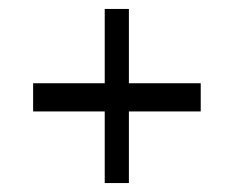

<svg xmlns="http://www.w3.org/2000/svg" viewBox="-20 -542 526 429"><path d="M214 -522H268V-356H428.5V-293H268V-133H214V-293H54V-356H214Z"/></svg>

Font: 3270 Nerd Font Mono SemCond
Style: Regular
Weight: 400
Monospace: yes
Version: Version 3.0.1;Nerd Fonts 3.1.1